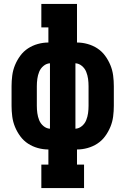

<svg xmlns="http://www.w3.org/2000/svg" viewBox="-20 -755 640 980"><path d="M191 205V85H227V8Q200 8 173 0.5Q146 -7 123 -22Q100 -37 83.5 -59.5Q67 -82 56.5 -107.5Q46 -133 42.5 -160.5Q39 -188 39 -215V-315Q39 -342 42.5 -369.5Q46 -397 56.5 -422.5Q67 -448 83.5 -470.5Q100 -493 123 -508Q146 -523 173 -530.5Q200 -538 227 -538V-615H191V-735H373V-538Q400 -538 427 -530.5Q454 -523 477 -508Q500 -493 516.5 -470.5Q533 -448 543.5 -422.5Q554 -397 557.5 -369.5Q561 -342 561 -315V-215Q561 -188 557.5 -160.5Q554 -133 543.5 -107.5Q533 -82 516.5 -59.5Q500 -37 477 -22Q454 -7 427 0.5Q400 8 373 8V85H409V205ZM235 -98V-432Q217 -431 202 -418.5Q187 -406 180 -388.5Q173 -371 170.5 -352.5Q168 -334 168 -315V-215Q168 -196 170.5 -177.5Q173 -159 180 -141.5Q187 -124 202 -111.5Q217 -99 235 -98ZM365 -98Q383 -99 398 -111.5Q413 -124 420 -141.5Q427 -159 429.5 -177.5Q432 -196 432 -215V-315Q432 -334 429.5 -352.5Q427 -371 420 -388.5Q413 -406 398 -418.5Q383 -431 365 -432Z"/></svg>

Font: Iosevka Slab Heavy Extended
Style: Regular
Weight: 900
Width: 7
Monospace: yes
Designer: Belleve Invis
Foundry: Belleve Invis
Version: Version 11.1.0; ttfautohint (v1.8.3)